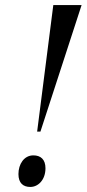

<svg xmlns="http://www.w3.org/2000/svg" viewBox="-20 -734 343 760"><path d="M127 -213H140L303 -714H191ZM100 6C132 6 160 -23 160 -68C160 -103 141 -119 112 -119C75 -119 53 -84 53 -45C53 -9 72 6 100 6Z"/></svg>

Font: Noto Serif Display ExtraCondensed Medium
Style: Italic
Weight: 500
Width: 2
Italic angle: -12°
Designer: Monotype Design Team
Foundry: Monotype Imaging Inc.
Version: Version 2.009